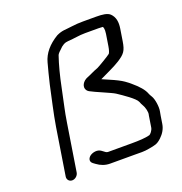

<svg xmlns="http://www.w3.org/2000/svg" viewBox="-124 -783 858 903"><g transform="rotate(-20 304.5 -331.5)"><path d="M154.8 -251.5C165.2 -317.2 168.5 -321 187.4 -414.5C198.9 -471.7 211.9 -521.4 226.3 -563.5C227.8 -567.8 232.6 -574.9 242.8 -583.7L243.5 -584.3L244.2 -585C260.4 -602.8 274.7 -610.3 292.3 -611.2C323.6 -612.8 347.5 -619 379.1 -619H445.6C450.1 -619 456.9 -618.7 465.5 -618.1L466.3 -618H467.1C467.3 -618 467.2 -618 467.4 -618C468.5 -617.3 474.3 -607.4 470.3 -582.5L460.8 -522.5C458.1 -505.5 453.8 -494.1 450.4 -489.3C443.9 -483.2 384.1 -447.4 377.3 -444.9C354.7 -437 335.8 -426.1 320.4 -420.5C293.4 -410.6 279.5 -384.3 292.2 -365.8C294.6 -362.3 298.1 -359 302.7 -356.3C325.5 -343.1 402.6 -312.6 419.4 -301.3C445.6 -283.8 501.2 -246.7 508.2 -227.9C511.5 -219.3 515.1 -211.7 519.2 -205C525 -195.8 533.4 -169.2 529 -155L528.7 -154.1L519.4 -95C517.2 -81.6 504 -66 498.4 -64.5C476.8 -58.7 445.4 -57 406.8 -57H288.7C286.2 -57 280.8 -58.2 273.4 -64.3L273.1 -64.6L261.9 -72.8C245.5 -85.1 220.6 -79.9 207.3 -70.1C194.6 -60.6 188.7 -43.9 204.3 -32.2L215.2 -24.2C233.8 -10.3 255.6 -2 280 -2H402.1C430.3 -2 448.6 -0.3 475.5 -5.5C506.3 -11.2 518.1 -11.8 540.5 -33C558 -49.6 570.3 -69.5 574.1 -93.3L580.4 -133.3C581.4 -139.5 582.5 -145.6 583.8 -151.8C588.7 -174.7 582 -215.4 572.5 -230.5C567.3 -238.9 563.9 -245.4 562.5 -249.3C554.5 -271.1 534.4 -294.2 503.1 -320.4C498.7 -324.1 491.2 -330.9 477.3 -340.4C462.1 -350.9 440.3 -361.9 411.7 -374C397.3 -380 386.3 -384.8 376.6 -389.3C377.5 -389.7 379.9 -390.8 381.4 -391.5C406.8 -404.5 448.1 -421.6 477.8 -440.4C514.9 -464.2 524.8 -476.7 532.1 -522.5L541.6 -582.5C546.5 -613.6 542.8 -639.7 523.1 -658.8C510 -671.2 485.2 -674 454.3 -674H387.8C367.9 -674 349.2 -672.8 331.7 -670.3C295.3 -665 283.8 -668.7 253.6 -654.7L252.9 -654.3L252.1 -653.9C206.9 -626.6 177.2 -591.8 166.2 -550.3C160.9 -530 145.9 -475 140.6 -449.8C128.9 -394.1 109.6 -312.9 99.8 -251.5L62.6 -16.5C60.2 -1.5 70.7 11 85.8 11C100.8 11 115.2 -1.5 117.6 -16.5Z"/></g></svg>

Font: MewTooHand
Style: BdWideIta
Weight: 400
Designer: Mew Too, Robert Jablonski
Version: Version 0.77